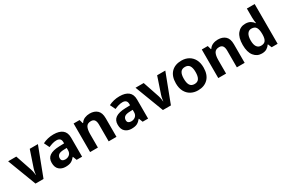

<svg xmlns="http://www.w3.org/2000/svg" viewBox="109 -1964 4694 3177"><g transform="rotate(-30 2456.0 -375.0)"><path d="M208 0 0 -546H156L261 -235Q267 -217 271.5 -197Q276 -177 278.5 -158Q281 -139 282 -123H286Q287 -140 290 -159Q293 -178 297.5 -197.5Q302 -217 308 -235L413 -546H569L361 0Z M871 -557Q981 -557 1039.5 -509.5Q1098 -462 1098 -364V0H994L965 -74H961Q926 -30 887 -10Q848 10 780 10Q707 10 659 -32.5Q611 -75 611 -163Q611 -250 672 -291.5Q733 -333 855 -337L950 -340V-364Q950 -407 927.5 -427Q905 -447 865 -447Q825 -447 787 -435.5Q749 -424 711 -407L662 -508Q706 -531 759.5 -544Q813 -557 871 -557ZM892 -251Q820 -249 792 -225Q764 -201 764 -162Q764 -128 784 -113.5Q804 -99 836 -99Q884 -99 917 -127.5Q950 -156 950 -208V-253Z M1561 -556Q1649 -556 1702 -508.5Q1755 -461 1755 -356V0H1606V-319Q1606 -378 1585 -407.5Q1564 -437 1518 -437Q1450 -437 1425 -390.5Q1400 -344 1400 -257V0H1251V-546H1365L1385 -476H1393Q1419 -518 1464.5 -537Q1510 -556 1561 -556Z M2132 -557Q2242 -557 2300.5 -509.5Q2359 -462 2359 -364V0H2255L2226 -74H2222Q2187 -30 2148 -10Q2109 10 2041 10Q1968 10 1920 -32.5Q1872 -75 1872 -163Q1872 -250 1933 -291.5Q1994 -333 2116 -337L2211 -340V-364Q2211 -407 2188.5 -427Q2166 -447 2126 -447Q2086 -447 2048 -435.5Q2010 -424 1972 -407L1923 -508Q1967 -531 2020.5 -544Q2074 -557 2132 -557ZM2153 -251Q2081 -249 2053 -225Q2025 -201 2025 -162Q2025 -128 2045 -113.5Q2065 -99 2097 -99Q2145 -99 2178 -127.5Q2211 -156 2211 -208V-253Z M2642 0 2434 -546H2590L2695 -235Q2701 -217 2705.5 -197Q2710 -177 2712.5 -158Q2715 -139 2716 -123H2720Q2721 -140 2724 -159Q2727 -178 2731.5 -197.5Q2736 -217 2742 -235L2847 -546H3003L2795 0Z M3577 -274Q3577 -138 3505.5 -64Q3434 10 3311 10Q3235 10 3175.5 -23Q3116 -56 3082 -119.5Q3048 -183 3048 -274Q3048 -410 3119 -483Q3190 -556 3314 -556Q3391 -556 3450 -523Q3509 -490 3543 -427.5Q3577 -365 3577 -274ZM3200 -274Q3200 -193 3226.5 -151.5Q3253 -110 3313 -110Q3372 -110 3398.5 -151.5Q3425 -193 3425 -274Q3425 -355 3398.5 -395.5Q3372 -436 3313 -436Q3253 -436 3226.5 -395.5Q3200 -355 3200 -274Z M4010 -556Q4098 -556 4151 -508.5Q4204 -461 4204 -356V0H4055V-319Q4055 -378 4034 -407.5Q4013 -437 3967 -437Q3899 -437 3874 -390.5Q3849 -344 3849 -257V0H3700V-546H3814L3834 -476H3842Q3868 -518 3913.5 -537Q3959 -556 4010 -556Z M4530 10Q4439 10 4381.5 -61.5Q4324 -133 4324 -272Q4324 -412 4382 -484Q4440 -556 4534 -556Q4593 -556 4631 -533Q4669 -510 4691 -476H4696Q4693 -492 4689 -522.5Q4685 -553 4685 -585V-760H4834V0H4720L4691 -71H4685Q4663 -37 4626 -13.5Q4589 10 4530 10ZM4582 -109Q4644 -109 4669 -145.5Q4694 -182 4695 -255V-271Q4695 -351 4670.5 -393Q4646 -435 4580 -435Q4531 -435 4503 -392.5Q4475 -350 4475 -270Q4475 -190 4503 -149.5Q4531 -109 4582 -109Z"/></g></svg>

Font: Noto Sans Kawi
Style: Bold
Weight: 700
Designer: Fadhl Haqq
Version: Version 1.000